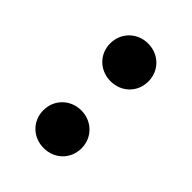

<svg xmlns="http://www.w3.org/2000/svg" viewBox="-163 -600 691 691"><g transform="rotate(45 182.5 -255.0)"><path d="M182.1 11.2C237.3 11.2 279.3 -29.8 279.3 -84.5C279.3 -139.2 237.3 -180.7 182.1 -180.7C127.4 -180.7 85 -139.2 85 -84.5C85 -29.8 127.4 11.2 182.1 11.2ZM182.1 -329.1C237.3 -329.1 279.3 -370.1 279.3 -424.8C279.3 -479.5 237.3 -521 182.1 -521C127.4 -521 85 -479.5 85 -424.8C85 -370.1 127.4 -329.1 182.1 -329.1Z"/></g></svg>

Font: Raveo ExtraBold
Style: Regular
Weight: 800
Designer: Jakub Foglar, Rasmus Andersson (Inter)
Foundry: Jakubfoglar.com
Version: Version 1.100;Glyphs 3.2.3 (3260)